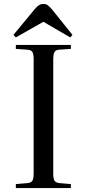

<svg xmlns="http://www.w3.org/2000/svg" viewBox="-20 -950 438 970"><path d="M60 0V-20L119 -25Q138 -27 144 -37.5Q150 -48 150 -76V-652Q150 -677 143.5 -687.5Q137 -698 117 -699L60 -703V-723H338V-703L279 -699Q262 -698 255.5 -687.5Q249 -677 249 -648V-72Q249 -47 255.5 -37Q262 -27 281 -25L338 -20V0ZM60 -761 48 -774 159 -908Q168 -918 177.5 -924Q187 -930 199 -930Q212 -930 220.5 -924Q229 -918 243 -902L346 -774L335 -761L199 -840Z"/></svg>

Font: Literata 60pt
Style: Regular
Weight: 400
Designer: Latin by Veronika Burian and Jose Scaglione. Greek by Irene Vlachou. Cyrillic by Vera Evstafieva.
Foundry: TypeTogether
Version: Version 3.002